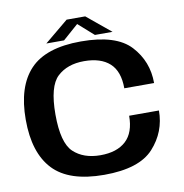

<svg xmlns="http://www.w3.org/2000/svg" viewBox="-87 -885 931 971"><g transform="rotate(-10 378.0 -399.0)"><path d="M371 4Q551 4 625 -77.5Q699 -159 699 -268.5H546Q546 -182 500 -139.5Q454 -97 369 -97Q282.5 -97 231.2 -145.2Q180 -193.5 180 -339Q180 -484 231.5 -532Q283 -580 369 -580Q454.5 -580 500.2 -538.5Q546 -497 546 -409.5H699Q699 -521 625.2 -601Q551.5 -681 370.5 -681Q190 -681 108.8 -595Q27.5 -509 27.5 -339Q27.5 -169 109 -82.5Q190.5 4 371 4ZM197 -701H288L367.5 -771L446.5 -701H537L414.5 -802H319Z"/></g></svg>

Font: Anybody SemiExpanded SemiBold
Style: Regular
Weight: 600
Width: 6
Designer: Tyler Finck
Foundry: Etcetera Type Company
Version: Version 1.113;gftools[0.9.25]